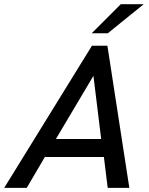

<svg xmlns="http://www.w3.org/2000/svg" viewBox="-58 -912 724 932"><path d="M387.2 -750.5 528.3 -891.6H639.6L465.3 -750.5ZM-37.6 0 388.2 -689.9H463.4L569.8 0H464.8L446.3 -149.9H159.7L71.8 0ZM213.4 -237.3H433.1L395.5 -543.9Z"/></svg>

Font: HK Grotesk Medium Italic
Style: Regular
Weight: 500
Italic angle: -13°
Designer: Alfredo Marco Pradil and Stefan Peev
Foundry: Hanken Design Co.
Version: Version 1.000;PS 001.000;hotconv 1.0.88;makeotf.lib2.5.64775